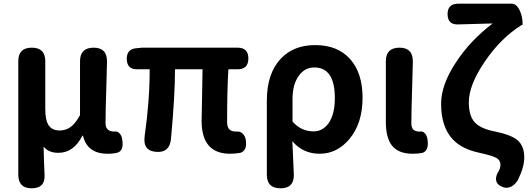

<svg xmlns="http://www.w3.org/2000/svg" viewBox="-20 -818 2873 1039"><path d="M151 201Q79 201 79 127V-179V-487Q79 -560 152 -560Q225 -560 225 -487V-229Q225 -167 243.5 -139.5Q262 -112 303 -112Q336 -112 361 -130Q388 -149 413 -195V-486Q413 -560 487 -560Q561 -560 559 -482Q558 -445 556 -369Q551 -211 551 -152Q551 -106 599 -106Q600 -106 601 -106Q616 -109 628 -95Q639 -83 641 -65Q652 -3 616 8Q595 14 562 14Q452 14 429 -84H426Q379 9 296 9Q242 9 216 -25Q218 72 221 124Q227 201 151 201Z M1225 14Q1071 14 1071 -164Q1071 -182 1073 -268Q1075 -389 1076 -443H927Q927 -299 905 -64Q897 8 828 4Q751 0 763 -83Q790 -272 790 -443H721Q666 -443 666 -500Q666 -553 718 -557L749 -560H1036H1266Q1324 -560 1324 -502Q1324 -443 1266 -443H1216Q1209 -337 1209 -157Q1209 -129 1222 -117Q1233 -106 1261 -106Q1280 -108 1293.5 -94.5Q1307 -81 1310 -61Q1319 -3 1281 9Q1253 14 1225 14Z M1498 201Q1424 201 1424 127V-36V-273Q1424 -421 1500 -501Q1569 -574 1686 -574Q1807 -574 1874.5 -498.5Q1942 -423 1942 -289Q1942 -151 1871 -66Q1804 14 1710 14Q1619 14 1562 -54Q1563 -40 1564 -12Q1568 81 1570 126Q1572 201 1498 201ZM1677 -107Q1726 -107 1758 -151Q1792 -200 1792 -287Q1792 -453 1681 -453Q1629 -453 1597 -408Q1563 -361 1563 -283V-160Q1610 -107 1677 -107Z M2213 14Q2134 14 2099 -33Q2068 -75 2068 -159V-359V-486Q2068 -560 2142 -560Q2216 -560 2214 -482Q2213 -445 2211 -369Q2206 -211 2206 -152Q2206 -127 2217 -116.5Q2228 -106 2251 -106Q2252 -106 2253 -106Q2268 -109 2280 -96Q2290 -84 2293 -66Q2303 -4 2267 9Q2244 14 2213 14Z M2703 195Q2670 184 2665 159Q2660 135 2681 104Q2688 89 2688 73Q2688 49 2666 36.5Q2644 24 2575 9Q2480 -11 2431 -63Q2367 -130 2367 -257Q2367 -360 2449 -483Q2526 -600 2646 -691Q2636 -691 2608 -690Q2512 -688 2463 -686Q2402 -682 2402 -742Q2402 -798 2460 -798H2605H2750Q2776 -798 2794 -758Q2808 -725 2808 -689Q2808 -682 2804 -682H2802Q2691 -613 2604 -485.5Q2517 -358 2517 -265Q2517 -190 2550 -155Q2582 -121 2660 -106Q2745 -89 2781 -59Q2817 -27 2817 34Q2817 87 2782 157Q2768 180 2748 191Q2725 203 2703 195Z"/></svg>

Font: GenSenRounded TW B
Style: Regular
Weight: 700
Version: Version 1.501;PS 1;hotconv 16.6.51;makeotf.lib2.5.65220